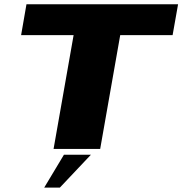

<svg xmlns="http://www.w3.org/2000/svg" viewBox="-20 -695 851 896"><path d="M230 0 323.5 -531H78.5L103.5 -675H811L785.5 -531H541L447.5 0ZM186.2 180.6 278.3 27.2H404.1L259.2 180.6Z"/></svg>

Font: Anybody ExtraExpanded ExtraBold
Style: Italic
Weight: 800
Width: 8
Italic angle: -10°
Designer: Tyler Finck
Foundry: Etcetera Type Company
Version: Version 1.010; ttfautohint (v1.8.3) -l 8 -r 50 -G 200 -x 14 